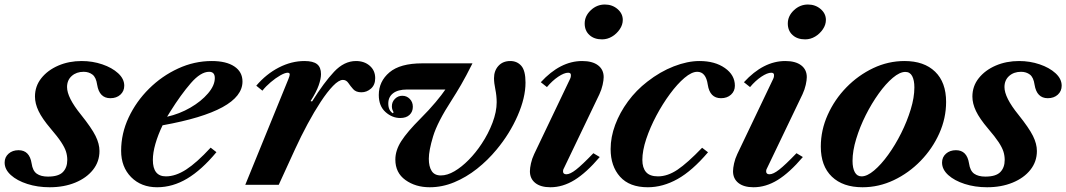

<svg xmlns="http://www.w3.org/2000/svg" viewBox="-50 -798 4604 829"><path d="M164.5 10.5Q112 10.5 67.8 -3.8Q23.5 -18 -3.2 -42.2Q-30 -66.5 -30 -96Q-30 -119.5 -13 -134.5Q4 -149.5 30 -149.5Q77.5 -149.5 86.5 -92.5Q91 -60.5 108.8 -48Q126.5 -35.5 157 -35.5Q202.5 -35.5 221.5 -55Q240.5 -74.5 240.5 -107.5Q240.5 -126 235 -143.5Q229.5 -161 214.2 -184.2Q199 -207.5 168.5 -243Q132 -286 116.5 -318.5Q101 -351 101 -381Q101 -426 128.5 -460.5Q156 -495 201.8 -514.8Q247.5 -534.5 302.5 -534.5Q349.5 -534.5 391.5 -520.2Q433.5 -506 460 -481.8Q486.5 -457.5 486.5 -428Q486.5 -404.5 469.8 -389.2Q453 -374 426.5 -374Q379 -374 369.5 -432Q365 -464 349.2 -476Q333.5 -488 311 -488Q280 -488 259.8 -470Q239.5 -452 239.5 -422Q239.5 -377 299.5 -303Q345.5 -245.5 362.5 -211.2Q379.5 -177 379.5 -146Q379.5 -100 351.5 -64.8Q323.5 -29.5 274.8 -9.5Q226 10.5 164.5 10.5Z M628.5 10.5Q559.5 10.5 516.2 -33.2Q473 -77 473 -147Q473 -221.5 505.5 -290.8Q538 -360 593.5 -415Q649 -470 719 -502.2Q789 -534.5 864.5 -534.5Q927 -534.5 962 -511Q997 -487.5 997 -446Q997 -319 652 -257Q632 -215.5 621 -177Q610 -138.5 610 -107.5Q610 -36.5 666.5 -36.5Q708 -36.5 753.8 -66Q799.5 -95.5 859.5 -160.5L884.5 -141Q820.5 -64 758 -26.8Q695.5 10.5 628.5 10.5ZM671.5 -294Q725 -306 772 -333.2Q819 -360.5 848.2 -394.8Q877.5 -429 877.5 -461Q877.5 -488 853 -488Q816.5 -488 773.8 -438.8Q731 -389.5 685 -316Z M1009 0 1195 -456Q1201 -471 1201 -476.5Q1201 -484 1192 -484Q1180.5 -484 1160.2 -472.5Q1140 -461 1119 -443.2Q1098 -425.5 1083 -406.5L1056.5 -428Q1099.5 -478.5 1154 -506.5Q1208.5 -534.5 1264.5 -534.5Q1302 -534.5 1319 -521Q1336 -507.5 1336 -478Q1336 -458 1326 -429.5Q1316 -401 1291 -361.5L1297.5 -360Q1349 -442 1392.5 -488.2Q1436 -534.5 1487 -534.5Q1523 -534.5 1546.5 -514Q1570 -493.5 1570 -460.5Q1570 -431.5 1551.8 -415.5Q1533.5 -399.5 1510.5 -399.5Q1487 -399.5 1475 -413Q1463 -426.5 1454 -439.8Q1445 -453 1430.5 -453Q1413 -453 1388 -427.2Q1363 -401.5 1334.8 -358.5Q1306.5 -315.5 1278 -262.5Q1249.5 -209.5 1224.5 -155L1153.5 0Z M1805.5 10.5Q1744 10.5 1700.5 -20.8Q1657 -52 1657 -109Q1657 -149 1682.8 -189Q1708.5 -229 1765.5 -286Q1803 -323.5 1831 -357Q1859 -390.5 1873 -411.5H1707.5Q1668.5 -411.5 1647.5 -395.5Q1626.5 -379.5 1626.5 -351Q1626.5 -321.5 1646 -309L1649.5 -313Q1647 -317 1644.5 -323.8Q1642 -330.5 1642 -339Q1642 -358 1655.2 -371.2Q1668.5 -384.5 1687 -384.5Q1706 -384.5 1719.2 -371Q1732.5 -357.5 1732.5 -337Q1732.5 -315.5 1718.2 -302Q1704 -288.5 1678 -288.5Q1643 -288.5 1614.2 -314.5Q1585.5 -340.5 1585.5 -388Q1585.5 -446.5 1631.5 -485.5Q1677.5 -524.5 1773 -524.5H1990Q1962 -468.5 1940.8 -432Q1919.5 -395.5 1900.5 -366Q1838.5 -270.5 1820 -209.2Q1801.5 -148 1801.5 -112.5Q1801.5 -79 1813.8 -59.8Q1826 -40.5 1853.5 -40.5Q1881.5 -40.5 1912.5 -58.8Q1943.5 -77 1974 -108Q2004.5 -139 2029.5 -177Q2058.5 -220.5 2076.5 -268Q2094.5 -315.5 2094.5 -356.5Q2094.5 -384 2088.8 -412Q2083 -440 2083 -460.5Q2083 -492.5 2102 -513.5Q2121 -534.5 2153.5 -534.5Q2182.5 -534.5 2200.8 -513.8Q2219 -493 2219 -441.5Q2219 -376.5 2185 -298.5Q2151 -220.5 2094 -152Q2056 -106 2009.5 -69.2Q1963 -32.5 1911.2 -11Q1859.5 10.5 1805.5 10.5Z M2549.5 -628Q2515.5 -628 2495 -646.8Q2474.5 -665.5 2474.5 -696.5Q2474.5 -729 2500.8 -753.8Q2527 -778.5 2561.5 -778.5Q2593.5 -778.5 2616.2 -759Q2639 -739.5 2639 -712Q2639 -691 2626 -671.8Q2613 -652.5 2592.8 -640.2Q2572.5 -628 2549.5 -628ZM2326.5 10.5Q2284.5 10.5 2261.2 -8Q2238 -26.5 2238 -58.5Q2238 -72 2242.5 -92.5Q2247 -113 2256.5 -133L2410.5 -455.5Q2414 -462.5 2414.5 -466.8Q2415 -471 2415 -474Q2415 -484 2403 -484Q2386 -484 2360.2 -466.8Q2334.5 -449.5 2311.5 -422L2285 -443Q2369 -534.5 2463.5 -534.5Q2508 -534.5 2532.2 -516Q2556.5 -497.5 2556.5 -465Q2556.5 -452 2552 -431.8Q2547.5 -411.5 2538 -391L2385.5 -73Q2382 -66.5 2381.5 -63.5Q2381 -60.5 2381 -58Q2381 -45.5 2395.5 -45.5Q2411.5 -45.5 2437.2 -65.5Q2463 -85.5 2512 -136.5L2539.5 -120Q2482 -52.5 2431 -21Q2380 10.5 2326.5 10.5Z M2747 10.5Q2668 10.5 2627.2 -35Q2586.5 -80.5 2586.5 -154.5Q2586.5 -206 2606.2 -259Q2626 -312 2661.5 -360.2Q2697 -408.5 2745 -445.5Q2800 -488.5 2859.2 -511.5Q2918.5 -534.5 2970 -534.5Q3037 -534.5 3080 -504.2Q3123 -474 3123 -428Q3123 -404.5 3106.2 -389.2Q3089.5 -374 3063 -374Q3015 -374 3006 -432Q2998 -488 2960.5 -488Q2936.5 -488 2905.5 -461.8Q2874.5 -435.5 2842.8 -392.5Q2811 -349.5 2784 -298.8Q2757 -248 2740.2 -197.8Q2723.5 -147.5 2723.5 -107.5Q2723.5 -73.5 2739.5 -55Q2755.5 -36.5 2791 -36.5Q2832.5 -36.5 2875.2 -65.2Q2918 -94 2981.5 -160L3007 -140.5Q2939 -60.5 2875.5 -25Q2812 10.5 2747 10.5Z M3426.5 -628Q3392.5 -628 3372 -646.8Q3351.5 -665.5 3351.5 -696.5Q3351.5 -729 3377.8 -753.8Q3404 -778.5 3438.5 -778.5Q3470.5 -778.5 3493.2 -759Q3516 -739.5 3516 -712Q3516 -691 3503 -671.8Q3490 -652.5 3469.8 -640.2Q3449.5 -628 3426.5 -628ZM3203.5 10.5Q3161.5 10.5 3138.2 -8Q3115 -26.5 3115 -58.5Q3115 -72 3119.5 -92.5Q3124 -113 3133.5 -133L3287.5 -455.5Q3291 -462.5 3291.5 -466.8Q3292 -471 3292 -474Q3292 -484 3280 -484Q3263 -484 3237.2 -466.8Q3211.5 -449.5 3188.5 -422L3162 -443Q3246 -534.5 3340.5 -534.5Q3385 -534.5 3409.2 -516Q3433.5 -497.5 3433.5 -465Q3433.5 -452 3429 -431.8Q3424.5 -411.5 3415 -391L3262.5 -73Q3259 -66.5 3258.5 -63.5Q3258 -60.5 3258 -58Q3258 -45.5 3272.5 -45.5Q3288.5 -45.5 3314.2 -65.5Q3340 -85.5 3389 -136.5L3416.5 -120Q3359 -52.5 3308 -21Q3257 10.5 3203.5 10.5Z M3674 10.5Q3589.5 10.5 3541.8 -35.2Q3494 -81 3494 -165Q3494 -236 3523.8 -302.2Q3553.5 -368.5 3604.5 -420.8Q3655.5 -473 3720.2 -503.8Q3785 -534.5 3855.5 -534.5Q3940 -534.5 3987.5 -488.5Q4035 -442.5 4035 -358Q4035 -287.5 4005.5 -221.8Q3976 -156 3925 -103.5Q3874 -51 3809.2 -20.2Q3744.5 10.5 3674 10.5ZM3670 -36.5Q3694 -36.5 3724.2 -62Q3754.5 -87.5 3785 -129.8Q3815.5 -172 3841 -223Q3866.5 -274 3882.2 -325.5Q3898 -377 3898 -420.5Q3898 -451.5 3888.5 -469.5Q3879 -487.5 3859 -487.5Q3835 -487.5 3804.8 -462Q3774.5 -436.5 3744 -394Q3713.5 -351.5 3688 -300.8Q3662.5 -250 3646.8 -198.2Q3631 -146.5 3631 -103.5Q3631 -72.5 3640.8 -54.5Q3650.5 -36.5 3670 -36.5Z M4212 10.5Q4159.5 10.5 4115.2 -3.8Q4071 -18 4044.2 -42.2Q4017.5 -66.5 4017.5 -96Q4017.5 -119.5 4034.5 -134.5Q4051.5 -149.5 4077.5 -149.5Q4125 -149.5 4134 -92.5Q4138.5 -60.5 4156.2 -48Q4174 -35.5 4204.5 -35.5Q4250 -35.5 4269 -55Q4288 -74.5 4288 -107.5Q4288 -126 4282.5 -143.5Q4277 -161 4261.8 -184.2Q4246.5 -207.5 4216 -243Q4179.5 -286 4164 -318.5Q4148.5 -351 4148.5 -381Q4148.5 -426 4176 -460.5Q4203.5 -495 4249.2 -514.8Q4295 -534.5 4350 -534.5Q4397 -534.5 4439 -520.2Q4481 -506 4507.5 -481.8Q4534 -457.5 4534 -428Q4534 -404.5 4517.2 -389.2Q4500.5 -374 4474 -374Q4426.5 -374 4417 -432Q4412.5 -464 4396.8 -476Q4381 -488 4358.5 -488Q4327.5 -488 4307.2 -470Q4287 -452 4287 -422Q4287 -377 4347 -303Q4393 -245.5 4410 -211.2Q4427 -177 4427 -146Q4427 -100 4399 -64.8Q4371 -29.5 4322.2 -9.5Q4273.5 10.5 4212 10.5Z"/></svg>

Font: Libre Caslon Text Bold
Style: Italic
Weight: 700
Italic angle: -22.583°
Designer: Pablo Impallari, Rodrigo Fuenzalida, Katja Schimmel
Foundry: Pablo Impallari, Rodrigo Fuenzalida
Version: Version 2.000